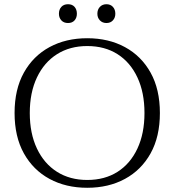

<svg xmlns="http://www.w3.org/2000/svg" viewBox="-20 -876 825 909"><path d="M393 13Q292 13 214.5 -29Q137 -71 93 -150Q49 -229 49 -341Q49 -453 93 -532Q137 -611 214.5 -653Q292 -695 393 -695Q494 -695 571.5 -653Q649 -611 693 -532Q737 -453 737 -341Q737 -229 693 -150Q649 -71 571.5 -29Q494 13 393 13ZM393 -24Q476 -24 536.5 -62.5Q597 -101 630.5 -172.5Q664 -244 664 -341Q664 -438 630.5 -509.5Q597 -581 536.5 -619.5Q476 -658 393 -658Q311 -658 250 -619.5Q189 -581 155 -509.5Q121 -438 121 -341Q121 -244 155 -172.5Q189 -101 250 -62.5Q311 -24 393 -24ZM484 -767Q465 -767 453 -779.5Q441 -792 441 -811Q441 -831 453 -843.5Q465 -856 484 -856Q503 -856 514.5 -843.5Q526 -831 526 -811Q526 -792 514.5 -779.5Q503 -767 484 -767ZM302 -767Q282 -767 270.5 -779.5Q259 -792 259 -811Q259 -831 270.5 -843.5Q282 -856 302 -856Q322 -856 333 -843.5Q344 -831 344 -811Q344 -792 333 -779.5Q322 -767 302 -767Z"/></svg>

Font: Montagu Slab 144pt Light
Style: Regular
Weight: 300
Designer: Florian Karsten
Foundry: Florian Karsten
Version: Version 1.000